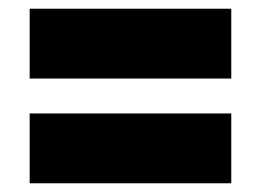

<svg xmlns="http://www.w3.org/2000/svg" viewBox="-20 -600 598 440"><path d="M48 -420V-580H510V-420ZM48 -180V-340H510V-180Z"/></svg>

Font: Encode Sans Condensed Thin Black
Style: Regular
Weight: 900
Version: Version 3.002